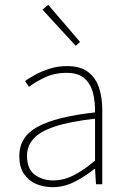

<svg xmlns="http://www.w3.org/2000/svg" viewBox="-20 -764 526 796"><path d="M198 12Q161 12 129.5 -1.5Q98 -15 79 -43.5Q60 -72 60 -117Q60 -197 136 -238.5Q212 -280 374 -298Q375 -337 366.5 -375Q358 -413 332 -437.5Q306 -462 256 -462Q205 -462 164 -442Q123 -422 100 -404L84 -428Q99 -439 125 -453.5Q151 -468 185 -479Q219 -490 258 -490Q314 -490 346 -465Q378 -440 391 -399Q404 -358 404 -310V0H378L374 -64H372Q335 -34 290.5 -11Q246 12 198 12ZM200 -16Q244 -16 285 -37Q326 -58 374 -98V-272Q269 -260 207.5 -239.5Q146 -219 119 -189Q92 -159 92 -118Q92 -63 124.5 -39.5Q157 -16 200 -16ZM294 -574 156 -724 180 -744 312 -590Z"/></svg>

Font: Assistant ExtraLight
Style: Regular
Weight: 200
Designer: Hebrew By Ben Nathan, Latin by Paul Hunt
Version: Version 3.000